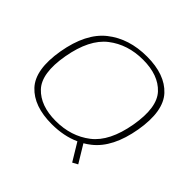

<svg xmlns="http://www.w3.org/2000/svg" viewBox="-184 -871 1141 1141"><g transform="rotate(45 387.0 -300.0)"><path d="M566 80 498.5 -31.5Q419.5 4.5 318.5 4.5Q167.5 4.5 93 -75.5Q18.5 -155.5 49.5 -337.5Q81 -520 182.5 -600.2Q284 -680.5 435.2 -680.5Q586.5 -680.5 661 -600Q735.5 -519.5 704.5 -337.5Q673 -155 571.5 -75.5Q552.5 -60.5 532 -48.5L599 62ZM322 -25.5Q450.5 -25.5 542 -96Q633.5 -166.5 663.5 -337.5Q693.5 -509 627.2 -579.8Q561 -650.5 432 -650.5Q303.5 -650.5 212.2 -579.8Q121 -509 90.5 -337.5Q60.5 -166.5 127 -96Q193.5 -25.5 322 -25.5Z"/></g></svg>

Font: Anybody ExtraExpanded ExtraLight
Style: Italic
Weight: 200
Width: 8
Italic angle: -10°
Designer: Tyler Finck
Foundry: Etcetera Type Company
Version: Version 1.010; ttfautohint (v1.8.3) -l 8 -r 50 -G 200 -x 14 